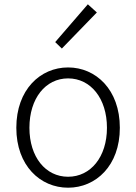

<svg xmlns="http://www.w3.org/2000/svg" viewBox="-20 -861 634 894"><path d="M297 13C426 13 538 -89 538 -266C538 -444 426 -547 297 -547C168 -547 56 -444 56 -266C56 -89 168 13 297 13ZM297 -38C192 -38 117 -130 117 -266C117 -403 192 -496 297 -496C402 -496 478 -403 478 -266C478 -130 402 -38 297 -38ZM268 -635 431 -803 389 -841 237 -665Z"/></svg>

Font: Noto Sans HK Light
Style: Regular
Weight: 300
Designer: Ryoko NISHIZUKA 西塚涼子 (kana, bopomofo & ideographs); Paul D. Hunt (Latin, Greek & Cyrillic); Sandoll Communications 산돌커뮤니
Foundry: Adobe
Version: Version 2.004;hotconv 1.0.118;makeotfexe 2.5.65603